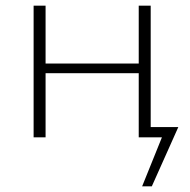

<svg xmlns="http://www.w3.org/2000/svg" viewBox="-20 -482 666 674"><path d="M501 0V-36H606L588 0ZM479 172 563 -36H606L513 172ZM467 0V-462H509V0ZM98 0V-462H140V0ZM112 -225V-259H494V-225Z"/></svg>

Font: Ysabeau SC ExtraLight
Style: Regular
Weight: 250
Designer: Christian Thalmann (Catharsis Fonts)
Version: Version 2.001;gftools[0.9.30]; featfreeze: smcp